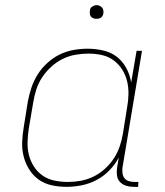

<svg xmlns="http://www.w3.org/2000/svg" viewBox="-20 -717 640 745"><path d="M238 8Q209 8 181 2Q153 -4 131 -19.5Q109 -35 94 -58.5Q79 -82 72 -109Q65 -136 66 -165Q67 -194 72 -223L88 -323Q93 -350 102 -377Q111 -404 126.5 -428.5Q142 -453 164 -473Q186 -493 211.5 -505.5Q237 -518 265 -523Q293 -528 320 -528Q351 -528 381 -521Q411 -514 433.5 -496.5Q456 -479 470 -453Q484 -427 489 -397L510 -520H531L455 -65Q454 -54 455.5 -43.5Q457 -33 463.5 -25Q470 -17 480.5 -14Q491 -11 502 -11H517L516 8H498Q483 8 469 3.5Q455 -1 445.5 -11Q436 -21 434 -35.5Q432 -50 434 -65L441 -106Q427 -79 404.5 -56Q382 -33 354.5 -18.5Q327 -4 297 2Q267 8 238 8ZM243 -11Q268 -11 293 -15.5Q318 -20 342 -31.5Q366 -43 386.5 -61.5Q407 -80 421.5 -102Q436 -124 444.5 -149Q453 -174 457 -199L473 -299Q478 -325 478.5 -351.5Q479 -378 473 -402.5Q467 -427 453.5 -448Q440 -469 420 -483.5Q400 -498 375 -503.5Q350 -509 323 -509Q298 -509 272.5 -504.5Q247 -500 223.5 -488.5Q200 -477 179.5 -458.5Q159 -440 144 -417.5Q129 -395 121 -370Q113 -345 109 -320L92 -220Q88 -194 87 -167.5Q86 -141 92 -116.5Q98 -92 111.5 -71Q125 -50 145 -36Q165 -22 190.5 -16.5Q216 -11 243 -11ZM354 -644Q348 -644 342.5 -646Q337 -648 333 -652.5Q329 -657 328.5 -663.5Q328 -670 329 -676Q329 -681 331.5 -685Q334 -689 338 -691.5Q342 -694 346 -695.5Q350 -697 355 -697Q361 -697 366.5 -694.5Q372 -692 376 -687.5Q380 -683 381 -676.5Q382 -670 381 -664Q380 -659 377.5 -655Q375 -651 371.5 -648.5Q368 -646 363.5 -645Q359 -644 354 -644Z"/></svg>

Font: Iosevka Thin Extended
Style: Italic
Weight: 100
Width: 7
Italic angle: -9°
Monospace: yes
Designer: Belleve Invis
Foundry: Belleve Invis
Version: Version 32.5.0; ttfautohint (v1.8.4)